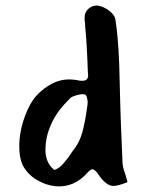

<svg xmlns="http://www.w3.org/2000/svg" viewBox="-20 -687 534 699"><path d="M182 -9Q145 -13 112.5 -33Q80 -53 63 -85Q47 -118 51 -178Q55 -222 71.5 -266Q88 -310 111 -337Q138 -367 172.5 -384Q207 -401 247 -397Q258 -396 267 -394Q269 -393 276 -393Q300 -391 301 -412L300 -421Q298 -479 295.5 -521Q293 -563 290 -591Q290 -593 290 -597.5Q290 -602 289 -607Q288 -612 288 -616.5Q288 -621 288 -625Q290 -654 319 -665Q327 -667 333 -667Q354 -665 375.5 -649.5Q397 -634 400 -617Q405 -586 408.5 -545Q412 -504 414 -454L418 -301Q420 -233 422.5 -181.5Q425 -130 426 -95Q426 -80 437 -50L440 -39Q441 -36 442 -32.5Q443 -29 444 -24Q408 -9 389 -10Q363 -14 336 -55Q326 -69 317 -71Q310 -71 299 -59Q250 -3 182 -9ZM178 -68Q195 -75 205.5 -86Q216 -97 231 -117L243 -135Q269 -166 280 -206.5Q291 -247 299 -309Q300 -318 297 -330Q294 -342 289 -343Q281 -346 261.5 -341Q242 -336 236 -330Q211 -305 196.5 -286Q182 -267 170 -243Q148 -197 146 -155Q141 -97 178 -68Z"/></svg>

Font: Mansalva
Style: Regular
Weight: 400
Designer: Carolina Short
Foundry: Carolina Short
Version: Version 2.112; ttfautohint (v1.8.4.7-5d5b)